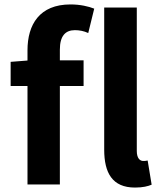

<svg xmlns="http://www.w3.org/2000/svg" viewBox="-20 -832 727 866"><path d="M589 14C624 14 648 8 664 1L646 -108C637 -106 632 -106 626 -106C612 -106 597 -117 597 -151V-798H450V-157C450 -53 486 14 589 14ZM28 -444H104V0H250V-444H357V-560H250V-608C250 -670 275 -696 318 -696C338 -696 359 -692 378 -683L405 -793C380 -803 342 -812 298 -812C158 -812 104 -721 104 -605V-559L28 -553Z"/></svg>

Font: Noto Sans JP
Style: Bold
Weight: 700
Designer: Ryoko NISHIZUKA 西塚涼子 (kana, bopomofo & ideographs); Paul D. Hunt (Latin, Greek & Cyrillic); Sandoll Communications 산돌커뮤니
Foundry: Adobe
Version: Version 2.004;hotconv 1.0.118;makeotfexe 2.5.65603